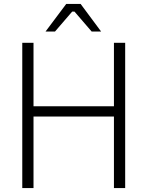

<svg xmlns="http://www.w3.org/2000/svg" viewBox="-20 -954 748 974"><path d="M211 -794 316 -934H389L493 -794H445L358 -895H346L259 -794ZM93 0V-737H150V-415H558V-737H615V0H558V-363H150V0Z"/></svg>

Font: Tomorrow Light
Style: Regular
Weight: 300
Designer: Tony de Marco, Monica Rizzolli
Foundry: Just in Type
Version: Version 2.002